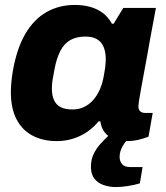

<svg xmlns="http://www.w3.org/2000/svg" viewBox="-20 -559 670 777"><path d="M210 12Q153 12 111 -10.5Q69 -33 46.5 -77Q24 -121 24 -185Q24 -205 26 -226.5Q28 -248 32 -272Q48 -363 82.5 -422Q117 -481 168 -510Q219 -539 283 -539Q317 -539 345.5 -531Q374 -523 396 -506.5Q418 -490 433 -463H440L479 -527H611L587 -398Q581 -362 574 -325Q567 -288 561 -255Q555 -222 550 -195Q545 -168 542.5 -151Q540 -134 540 -129Q540 -115 547.5 -108.5Q555 -102 567 -102H598L581 -6Q564 1 541 6.5Q518 12 493 12Q463 12 440.5 3.5Q418 -5 404 -23Q397 -31 392.5 -43Q388 -55 386 -68H379Q347 -29 303 -8.5Q259 12 210 12ZM274 -116Q299 -116 320 -126Q341 -136 357 -154Q373 -172 384 -197Q395 -222 400 -252Q404 -272 405.5 -284.5Q407 -297 407.5 -305.5Q408 -314 408 -320Q408 -348 399.5 -368.5Q391 -389 373 -400Q355 -411 326 -411Q289 -411 264 -396.5Q239 -382 224 -352.5Q209 -323 201 -281Q196 -255 193.5 -240Q191 -225 190.5 -215.5Q190 -206 190 -200Q190 -159 209.5 -137.5Q229 -116 274 -116ZM448 198Q423 198 399.5 190Q376 182 362 164Q348 146 348 116Q348 86 359.5 63Q371 40 388 21.5Q405 3 421 -12H514L513 -8Q492 6 478 29.5Q464 53 464 76Q464 93 474 105Q484 117 506 117H557L546 183Q523 190 496.5 194Q470 198 448 198Z"/></svg>

Font: Archivo SemiBold ExtraBold
Style: Italic
Weight: 800
Italic angle: -10°
Version: Version 2.001